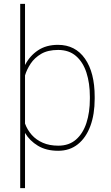

<svg xmlns="http://www.w3.org/2000/svg" viewBox="-20 -770 573 993"><path d="M279.8 -538.1Q369.6 -538.1 419.7 -466.3Q469.7 -394.5 469.7 -269.5V-259.3Q469.7 -178.7 447.3 -118.2Q424.8 -57.6 382.6 -23.9Q340.3 9.8 280.8 9.8Q219.2 9.8 176.3 -16.1Q133.3 -42 109.4 -82.5V203.1H84.5V-750H109.4V-433.6Q133.8 -481 176.3 -509.5Q218.8 -538.1 279.8 -538.1ZM444.8 -259.3V-269.5Q444.8 -339.8 427 -394.5Q409.2 -449.2 372.8 -480.5Q336.4 -511.7 280.8 -511.7Q227.5 -511.7 193.1 -491.5Q158.7 -471.2 138.7 -441.2Q118.7 -411.1 109.4 -379.9V-130.9Q121.6 -97.7 144.5 -72Q167.5 -46.4 201.7 -31.5Q235.8 -16.6 281.7 -16.6Q336.9 -16.6 373 -48.1Q409.2 -79.6 427 -134.3Q444.8 -189 444.8 -259.3Z"/></svg>

Font: Robert Sans Thin
Style: Regular
Weight: 100
Designer: Christian Robertson (extended by Adam Twardoch)
Foundry: Google
Version: Version 12.135;April 2, 2019;FontCreator 11.5.0.2425 64-bit;